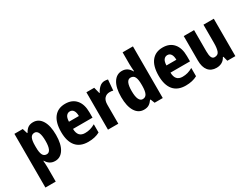

<svg xmlns="http://www.w3.org/2000/svg" viewBox="-73 -1483 3197 2446"><g transform="rotate(-30 1525.5 -260.0)"><path d="M338 -560Q419 -560 465.5 -485Q512 -410 512 -274Q512 -139 465 -64.5Q418 10 339 10Q295 10 263.5 -10Q232 -30 211 -67H206Q208 -38 209.5 -14Q211 10 211 28V240H59V-550H182L204 -478H211Q236 -523 265.5 -541.5Q295 -560 338 -560ZM287 -435Q246 -435 228.5 -400Q211 -365 211 -289V-264Q211 -190 228.5 -154Q246 -118 287 -118Q358 -118 358 -274Q358 -435 287 -435Z M809 -559Q911 -559 967.5 -493.5Q1024 -428 1024 -309V-231H737Q739 -108 845 -108Q886 -108 921.5 -118Q957 -128 996 -150V-29Q926 10 826 10Q707 10 646.5 -62.5Q586 -135 586 -272Q586 -412 644 -485.5Q702 -559 809 -559ZM813 -445Q781 -445 760.5 -419.5Q740 -394 738 -336H884Q884 -388 865.5 -416.5Q847 -445 813 -445Z M1390 -560Q1413 -560 1438 -554L1425 -397Q1406 -404 1375 -404Q1328 -404 1299 -373Q1270 -342 1270 -278V0H1118V-550H1233L1256 -460H1263Q1280 -498 1313.5 -529Q1347 -560 1390 -560Z M1646 10Q1564 10 1517.5 -65Q1471 -140 1471 -275Q1471 -411 1517.5 -485.5Q1564 -560 1644 -560Q1688 -560 1719.5 -539Q1751 -518 1773 -479H1778Q1776 -509 1774 -536Q1772 -563 1772 -584V-760H1924V0H1804L1780 -61H1772Q1748 -26 1719.5 -8Q1691 10 1646 10ZM1697 -115Q1738 -115 1756.5 -150Q1775 -185 1776 -260V-286Q1776 -360 1758 -395.5Q1740 -431 1697 -431Q1625 -431 1625 -276Q1625 -194 1644 -154.5Q1663 -115 1697 -115Z M2243 -559Q2345 -559 2401.5 -493.5Q2458 -428 2458 -309V-231H2171Q2173 -108 2279 -108Q2320 -108 2355.5 -118Q2391 -128 2430 -150V-29Q2360 10 2260 10Q2141 10 2080.5 -62.5Q2020 -135 2020 -272Q2020 -412 2078 -485.5Q2136 -559 2243 -559ZM2247 -445Q2215 -445 2194.5 -419.5Q2174 -394 2172 -336H2318Q2318 -388 2299.5 -416.5Q2281 -445 2247 -445Z M2992 -550V0H2874L2856 -69H2848Q2827 -29 2792 -9.5Q2757 10 2712 10Q2635 10 2592.5 -41.5Q2550 -93 2550 -191V-550H2702V-237Q2702 -179 2715 -149.5Q2728 -120 2758 -120Q2809 -120 2824.5 -162.5Q2840 -205 2840 -282V-550Z"/></g></svg>

Font: Noto Sans Devanagari Condensed ExtraBold
Style: Regular
Weight: 800
Width: 3
Designer: Jelle Bosma - Monotype Design Team
Foundry: Monotype Imaging Inc.
Version: Version 2.004; ttfautohint (v1.8.4.7-5d5b)